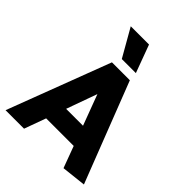

<svg xmlns="http://www.w3.org/2000/svg" viewBox="-253 -1060 1197 1197"><g transform="rotate(45 345.5 -461.0)"><path d="M191 -922H352L420 -738H296ZM343 -476 270 -273H419ZM425 -680 682 -18 520 0 467 -143H224L172 0H9L267 -680Z"/></g></svg>

Font: Palanquin Dark SemiBold
Style: Regular
Weight: 600
Designer: Pria Ravichandran
Version: Version 1.001